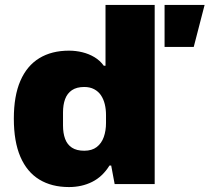

<svg xmlns="http://www.w3.org/2000/svg" viewBox="-20 -745 848 777"><path d="M259 12Q189 12 139 -18.5Q89 -49 62.5 -110.5Q36 -172 36 -265Q36 -357 62.5 -418Q89 -479 139 -509.5Q189 -540 259 -540Q287 -540 313.5 -533.5Q340 -527 362.5 -513.5Q385 -500 400 -479H407V-725H606V0H444L430 -75H423Q395 -30 353 -9Q311 12 259 12ZM321 -135Q352 -135 371.5 -150Q391 -165 400 -190.5Q409 -216 409 -247V-280Q409 -303 404 -323.5Q399 -344 388.5 -359.5Q378 -375 361 -384Q344 -393 321 -393Q290 -393 271 -380Q252 -367 243.5 -344Q235 -321 235 -290V-237Q235 -206 243.5 -183Q252 -160 271 -147.5Q290 -135 321 -135ZM646 -555V-725H808L764 -555Z"/></svg>

Font: Archivo SemiBold Black
Style: Regular
Weight: 900
Version: Version 2.001